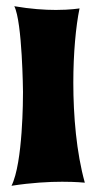

<svg xmlns="http://www.w3.org/2000/svg" viewBox="-20 -590 309 618"><path d="M253 -2C226 -99 216 -217 216 -324C216 -418 224 -505 236 -563C236 -563 207 -558 160 -558C124 -558 78 -561 26 -570C52 -519 54 -294 54 -294C54 -275 54 -66 17 8C81 -2 138 -5 180 -5C225 -5 253 -2 253 -2Z"/></svg>

Font: Spicy Rice
Style: Regular
Weight: 400
Designer: Astigmatic (AOETI)
Foundry: Astigmatic (AOETI)
Version: Version 1.000